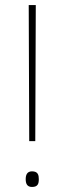

<svg xmlns="http://www.w3.org/2000/svg" viewBox="-20 -734 255 762"><path d="M120 -174 122 -714H94L96 -174ZM82 -23C82 -6 87 8 107 8C131 8 134 -6 134 -23C134 -39 131 -54 107 -54C87 -54 82 -39 82 -23Z"/></svg>

Font: Noto Sans Sinhala Condensed Thin
Style: Regular
Weight: 100
Width: 3
Designer: Jelle Bosma - Monotype Design Team
Foundry: Monotype Imaging Inc.
Version: Version 2.006